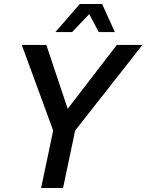

<svg xmlns="http://www.w3.org/2000/svg" viewBox="-20 -933 727 953"><path d="M184 0 244 -285 88 -710H210L316 -393L560 -710H687L353 -285L293 0ZM255 -774 376 -913H487L550 -774H470L423 -863L338 -774Z"/></svg>

Font: Geist Medium
Style: Italic
Weight: 500
Italic angle: -12°
Designer: Basement.studio, Andrés Briganti, Mateo Zaragoza
Foundry: Basement.studio, Vercel, Andrés Briganti, Guido Ferreyra, Mateo Zaragoza
Version: Version 1.500; ttfautohint (v1.8.4.7-5d5b)